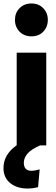

<svg xmlns="http://www.w3.org/2000/svg" viewBox="-60 -836 322 1104"><path d="M26 -722Q26 -762 52.5 -789Q79 -816 121 -816Q162 -816 188.5 -789Q215 -762 215 -722Q215 -681 189 -654Q163 -627 121 -627Q79 -627 52.5 -654Q26 -681 26 -722ZM36 -533H206V0H170Q117 24 97 48.5Q77 73 77 100Q77 123 88 134.5Q99 146 119 146Q141 146 168 138L159 240Q129 248 98 248Q37 248 -1.5 216.5Q-40 185 -40 130Q-40 53 36 -1Z"/></svg>

Font: Fira Sans Compressed ExtraBold
Style: Regular
Weight: 800
Width: 1
Designer: bBox Type GmbH & Carrois Corporate GbR & Edenspiekermann AG
Foundry: bBox Type GmbH & Carrois Corporate GbR & Edenspiekermann AG
Version: Version 4.301